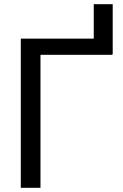

<svg xmlns="http://www.w3.org/2000/svg" viewBox="-20 -895 588 915"><path d="M517.1 -636.7H515.6V-633.8H172.9V0H79.1V-710.9H426.8V-875H517.1Z"/></svg>

Font: Roboto-ThirdPerson-AD3FC
Style: ThirdPerson-AD3FC
Weight: 400
Designer: Google
Version: Version 2.137; 2017